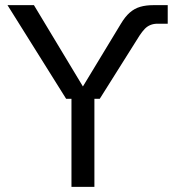

<svg xmlns="http://www.w3.org/2000/svg" viewBox="-20 -725 671 745"><path d="M236.6 -341.7 9.1 -705H111.7L301.7 -389.5L448.9 -632.5Q465.4 -660.3 483.6 -676.2Q501.8 -692.1 524 -698.5Q546.2 -705 574.5 -705H630.8V-633H591.1Q576.1 -633 563.8 -628Q551.5 -623.1 541.7 -613Q532 -602.8 521.7 -587.4L367.1 -341.7ZM257.3 0V-361.7H346.3V0Z"/></svg>

Font: TikTok Sans Light
Style: Regular
Weight: 300
Version: Version 4.000